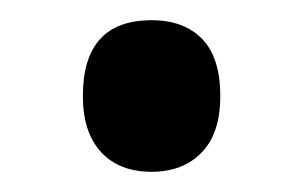

<svg xmlns="http://www.w3.org/2000/svg" viewBox="-20 -250 300 190"><path d="M62 -155Q62 -230 130 -230Q162 -230 180 -211.5Q198 -193 198 -155Q198 -118 179.5 -99Q161 -80 130 -80Q98 -80 80 -99.5Q62 -119 62 -155Z"/></svg>

Font: Noto Sans Telugu UI ExtraCondensed SemiBold
Style: Regular
Weight: 600
Width: 2
Designer: Jelle Bosma - Monotype Design Team
Foundry: Monotype Imaging Inc.
Version: Version 2.005; ttfautohint (v1.8.4.7-5d5b)